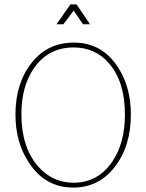

<svg xmlns="http://www.w3.org/2000/svg" viewBox="-20 -838 663 870"><path d="M314 -645Q444 -645 516 -531Q573 -442 573 -319Q573 -174 498 -79Q426 12 312 12Q183 12 109 -104Q50 -195 50 -319Q50 -462 124 -554Q195 -644 312 -645ZM77 -320V-319Q77 -173 151 -86Q215 -11 312 -10H313Q424 -10 489 -106Q546 -190 546 -318V-319Q546 -468 474 -551Q412 -623 313 -623H312Q198 -622 133 -528Q77 -446 77 -320ZM327 -818 388 -728H356L314 -790L267 -728H236L299 -818Z"/></svg>

Font: Tajawal ExtraLight
Style: Regular
Weight: 275
Designer: Boutros Fonts
Foundry: Created by Boutros International 2017
Version: Version 1.700